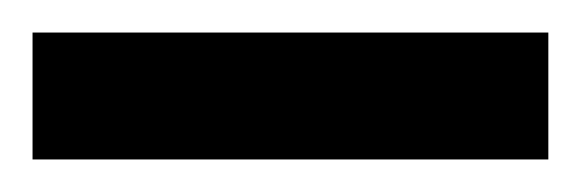

<svg xmlns="http://www.w3.org/2000/svg" viewBox="-20 -558 357 118"><path d="M0 -460V-538H317V-460Z"/></svg>

Font: Genos Thin Black
Style: Regular
Weight: 900
Version: Version 1.010